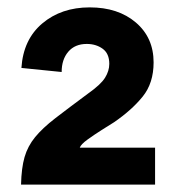

<svg xmlns="http://www.w3.org/2000/svg" viewBox="-20 -816 489 520"><path d="M37 -316Q38 -361 46.5 -390.5Q55 -420 75 -444.5Q95 -469 130 -496Q165 -523 219 -563Q253 -587 264.5 -605.5Q276 -624 276 -643Q276 -671 258 -684Q240 -697 215 -697Q183 -697 165 -676Q147 -655 147 -621L38 -632Q43 -709 94.5 -752.5Q146 -796 223 -796Q300 -796 348 -755Q396 -714 396 -647Q396 -591 366.5 -554.5Q337 -518 289 -485Q276 -477 255.5 -464Q235 -451 217 -438Q199 -425 196 -416H400V-316Z"/></svg>

Font: BDO Grotesk ExtraBold
Style: Regular
Weight: 800
Designer: Deni Anggara
Foundry: Lokal Container
Version: Version 2.000